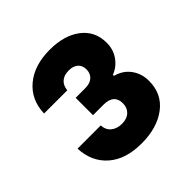

<svg xmlns="http://www.w3.org/2000/svg" viewBox="-128 -877 649 649"><g transform="rotate(-45 197.0 -552.0)"><path d="M27 -471H138Q139 -449 154 -436.5Q169 -424 193 -424Q217 -424 230.5 -437Q244 -450 244 -471Q244 -514 194 -514H144V-597H190Q213 -597 225.5 -608.5Q238 -620 238 -639Q238 -658 226 -668.5Q214 -679 193 -679Q170 -679 157 -667.5Q144 -656 142 -635H31Q33 -699 78 -736.5Q123 -774 197 -774Q266 -774 308 -742Q350 -710 350 -654Q350 -622 332.5 -597.5Q315 -573 288 -563V-558Q322 -549 341 -523Q360 -497 360 -462Q360 -400 313.5 -365Q267 -330 193 -330Q117 -330 73.5 -368Q30 -406 27 -471Z"/></g></svg>

Font: Mona Sans ExtraBold
Style: Regular
Weight: 800
Designer: Deni Anggara
Foundry: GitHub
Version: Version 2.000